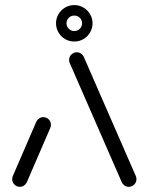

<svg xmlns="http://www.w3.org/2000/svg" viewBox="-20 -720 573 740"><path d="M56.3 0Q44.1 0 35.6 -8.7Q27 -17.4 27 -29.6Q27 -36.7 29.6 -41.9L120 -251.1Q123.7 -258.9 130.9 -263.7Q138.1 -268.5 147 -268.5Q159.3 -268.5 167.8 -259.8Q176.3 -251.1 176.3 -238.9Q176.3 -231.9 173.7 -226.7L83.3 -17.4Q79.6 -9.6 72.4 -4.8Q65.2 0 56.3 0ZM505.9 -29.6Q505.9 -17.4 497.2 -8.7Q488.5 0 476.3 0Q467.4 0 460.4 -4.6Q453.3 -9.3 449.6 -17L248.9 -476.7Q246.3 -483.3 246.3 -488.9Q246.3 -501.1 255 -509.8Q263.7 -518.5 275.9 -518.5Q284.8 -518.5 291.9 -513.9Q298.9 -509.3 302.6 -501.5L503.3 -41.9Q505.9 -35.6 505.9 -29.6ZM296.3 -630.4Q296.3 -642.6 287.6 -651.3Q278.9 -660 266.3 -660Q253.7 -660 245 -651.3Q236.3 -642.6 236.3 -630.4Q236.3 -617.8 245 -609.1Q253.7 -600.4 266.3 -600.4Q278.9 -600.4 287.6 -609.1Q296.3 -617.8 296.3 -630.4ZM195.9 -630.4Q195.9 -649.3 205.4 -665.4Q214.8 -681.5 230.9 -690.9Q247 -700.4 266.3 -700.4Q285.6 -700.4 301.7 -690.9Q317.8 -681.5 327.2 -665.4Q336.7 -649.3 336.7 -630.4Q336.7 -611.1 327.2 -595Q317.8 -578.9 301.7 -569.4Q285.6 -560 266.3 -560Q247 -560 230.9 -569.4Q214.8 -578.9 205.4 -595Q195.9 -611.1 195.9 -630.4Z"/></svg>

Font: 26F Galaxy Sans Medium
Style: Regular
Weight: 500
Designer: C₂₉H₂₅N₃O₅
Version: Version 1.100